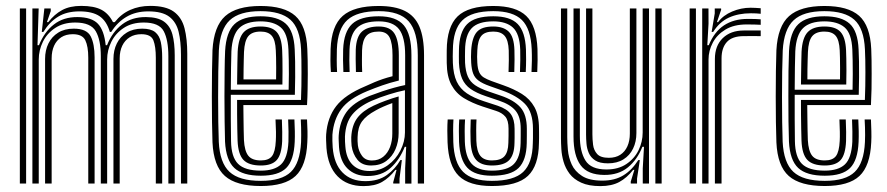

<svg xmlns="http://www.w3.org/2000/svg" viewBox="-20 -629 3041 658"><path d="M600.2 0V-440.8Q600.2 -486.8 592.1 -520.1Q584 -553.5 560 -571.8Q536 -590 488 -590Q445.2 -590 413.8 -571.5Q382.2 -553 361.2 -519.5H356.5Q345.5 -556.8 321.2 -573.4Q297 -590 251.8 -590Q209 -590 179.5 -572Q150 -554 128.5 -519.5H123.2L132 -600H153.8L154 -591.2L140.8 -553.2H145.5Q166.5 -580.2 193 -594.5Q219.5 -608.8 258.2 -608.8Q302 -608.8 327.1 -595.8Q352.2 -582.8 367.2 -553.2H373.2Q395.5 -581.5 426.4 -595.1Q457.2 -608.8 494.8 -608.8Q548.5 -608.8 575.8 -588.9Q603 -569 612.4 -532.1Q621.8 -495.2 621.8 -444.8V0ZM48 0V-600H69.5V0ZM134.5 0V-427Q134.5 -456.8 146 -480.1Q157.5 -503.5 179.4 -517.1Q201.2 -530.8 232.8 -530.8Q277.2 -530.8 290.8 -504.5Q304.2 -478.2 304.2 -432.5V0H282.5V-431.2Q282.5 -470 272.4 -490.9Q262.2 -511.8 229.5 -511.8Q206.2 -511.8 190.1 -501.4Q174 -491 165.5 -472.5Q157 -454 157 -429V0ZM91 0V-600H112.5L108.5 -474H113.5Q132 -519.8 164.8 -545.2Q197.5 -570.8 245.5 -570.5Q294 -570.2 315.5 -547.6Q337 -525 342.2 -474H346.8Q365 -519.8 398.6 -545.4Q432.2 -571 480.5 -570.5Q520.8 -570.2 541.9 -555.1Q563 -540 570.9 -511Q578.8 -482 578.8 -439.2V0H557V-436.5Q557 -492 541.2 -521.9Q525.5 -551.8 472.8 -551.8Q432 -551.8 404 -533.2Q376 -514.8 361.6 -485.8Q347.2 -456.8 347.2 -425.2V0H325.5V-436.5Q325.5 -492 308.2 -521.9Q291 -551.8 237.8 -551.8Q197.2 -551.8 169.2 -533.2Q141.2 -514.8 127 -485.8Q112.8 -456.8 112.8 -425.2V0ZM368.8 0V-427Q368.8 -456.8 380.4 -480.1Q392 -503.5 414.1 -517.1Q436.2 -530.8 467.5 -530.8Q497.2 -530.8 511.9 -518.8Q526.5 -506.8 531.1 -484.8Q535.8 -462.8 535.8 -432.5V0H514V-431.2Q514 -469.2 505.8 -490.5Q497.5 -511.8 464.5 -511.8Q441.2 -511.8 424.6 -501.4Q408 -491 399.1 -472.5Q390.2 -454 390.2 -429V0Z M874 8.5Q789.5 8.5 750.8 -25.9Q712 -60.2 708.2 -141Q707.2 -169 706.6 -210.6Q706 -252.2 706 -298.1Q706 -344 706.6 -386Q707.2 -428 708.2 -457Q712.8 -539 751.8 -573.8Q790.8 -608.5 872.8 -608.5Q954 -608.5 991.9 -574.8Q1029.8 -541 1033.2 -461Q1034 -444 1034.4 -422.2Q1034.8 -400.5 1034.8 -375.5Q1034.8 -350.5 1034.2 -323.5Q1033.8 -296.5 1032.2 -269H814Q814.2 -246.8 814.5 -224.8Q814.8 -202.8 815.1 -183.4Q815.5 -164 816 -149.2Q818 -111.8 830.8 -95.5Q843.5 -79.2 874 -79.2Q901 -79.2 912.2 -94.1Q923.5 -109 925.2 -146.2Q926 -158 925.8 -176.9Q925.5 -195.8 924.2 -219.5H946Q947 -195.8 947.2 -176.9Q947.5 -158 947 -145.2Q945 -99.2 928.4 -80.5Q911.8 -61.8 874 -61.8Q832.5 -61.8 814.2 -81.1Q796 -100.5 794.2 -147Q793.8 -163.8 793.2 -187Q792.8 -210.2 792.6 -236.1Q792.5 -262 792.5 -286.5H1011.5Q1012.5 -310.2 1012.9 -334.2Q1013.2 -358.2 1013.2 -381Q1013.2 -403.8 1012.9 -423.9Q1012.5 -444 1011.8 -460Q1008.2 -532 975.2 -561.4Q942.2 -590.8 872.8 -590.8Q800.5 -590.8 767.2 -559.5Q734 -528.2 730 -455.8Q728.8 -425.8 728.1 -383.5Q727.5 -341.2 727.5 -296Q727.5 -250.8 728.1 -210.2Q728.8 -169.8 729.8 -143Q733.2 -71.2 766.4 -40.2Q799.5 -9.2 874 -9.2Q945.2 -9.2 976.8 -39.8Q1008.2 -70.2 1011.8 -142Q1012.2 -153 1012.2 -166Q1012.2 -179 1011.9 -192.6Q1011.5 -206.2 1010.8 -219.5H1032.2Q1033.2 -201.2 1033.8 -180.1Q1034.2 -159 1033.2 -141.2Q1029.8 -60.5 993 -26Q956.2 8.5 874 8.5ZM874 -26.8Q811.5 -26.8 783 -53.4Q754.5 -80 751.2 -143.8Q750.2 -171.8 749.8 -212.8Q749.2 -253.8 749.2 -299.1Q749.2 -344.5 749.8 -385.6Q750.2 -426.8 751.5 -454.2Q755 -519 783.4 -546.1Q811.8 -573.2 872.8 -573.2Q931 -573.2 959.1 -548Q987.2 -522.8 990 -459.5Q991 -442.2 991.4 -418Q991.8 -393.8 991.6 -364.8Q991.5 -335.8 990.5 -304H771Q770.8 -256.8 771 -220.5Q771.2 -184.2 771.8 -145.5Q772.5 -91 795.8 -67.6Q819 -44.2 874 -44.2Q920.5 -44.2 943.1 -65.6Q965.8 -87 968.5 -143.2Q969 -158.8 968.8 -178.1Q968.5 -197.5 967.5 -219.5H989Q990 -199.2 990.4 -179.6Q990.8 -160 990 -142.8Q987.2 -79.5 960.8 -53.1Q934.2 -26.8 874 -26.8ZM771 -321.5H969.2Q970 -349.5 970 -375Q970 -400.5 969.6 -422Q969.2 -443.5 968.5 -459Q966 -514.8 942 -535.2Q918 -555.8 872.8 -555.8Q823.2 -555.8 799.6 -532.6Q776 -509.5 773 -453Q772.2 -435 771.8 -398.5Q771.2 -362 771 -321.5ZM792.5 -339.2Q792.8 -357 793 -376.8Q793.2 -396.5 793.6 -415.9Q794 -435.2 794.5 -451.8Q797 -499 815.2 -518.6Q833.5 -538.2 872.8 -538.2Q911.2 -538.2 928.1 -519.5Q945 -500.8 947 -457Q947.5 -445.8 947.9 -427.5Q948.2 -409.2 948.2 -386.5Q948.2 -363.8 947.8 -339.2ZM814.5 -356.8H926.2Q926.5 -377.2 926.5 -396.6Q926.5 -416 926.1 -431.6Q925.8 -447.2 925.2 -456.2Q923.8 -491.5 911.6 -506.1Q899.5 -520.8 872.8 -520.8Q844 -520.8 831 -505Q818 -489.2 816.2 -450.8Q815.8 -437.8 815.4 -423.1Q815 -408.5 814.8 -392.1Q814.5 -375.8 814.5 -356.8Z M1411.8 0V-439.5Q1411.8 -520.5 1380.8 -555.6Q1349.8 -590.8 1277.8 -590.8Q1203.8 -590.8 1170.5 -560.5Q1137.2 -530.2 1134.5 -460.2Q1134 -442.5 1134 -422.4Q1134 -402.2 1135.2 -382.2H1114Q1112.5 -403 1112.4 -421.6Q1112.2 -440.2 1113 -461.2Q1116 -540.5 1154.6 -574.5Q1193.2 -608.5 1277.8 -608.5Q1333.5 -608.5 1367.8 -591.4Q1402 -574.2 1417.6 -537.1Q1433.2 -500 1433.2 -439.5V0ZM1246.2 -43Q1282 -43 1309.2 -62.8Q1336.5 -82.5 1352.1 -113Q1367.8 -143.5 1367.8 -175V-319.8Q1342.8 -314.8 1312.5 -305.2Q1282.2 -295.8 1253.5 -283.5Q1210 -264.2 1187.2 -236.4Q1164.5 -208.5 1162.2 -161.2Q1161.8 -152 1162.4 -143.5Q1163 -135 1163.5 -127.2Q1166.5 -86 1188.1 -64.5Q1209.8 -43 1246.2 -43ZM1251.5 -61.8Q1221.2 -61.8 1205.1 -81.4Q1189 -101 1185 -129Q1184.2 -136.8 1183.9 -145.2Q1183.5 -153.8 1183.8 -159.2Q1186 -200 1204.4 -224.6Q1222.8 -249.2 1260.5 -267Q1279 -275.8 1301.8 -284.1Q1324.5 -292.5 1346.2 -298.5V-173Q1346.2 -143.5 1335.5 -118.1Q1324.8 -92.8 1303.8 -77.2Q1282.8 -61.8 1251.5 -61.8ZM1254.5 -79Q1277.8 -79 1293.4 -91.8Q1309 -104.5 1316.8 -125.4Q1324.5 -146.2 1324.5 -171.2V-275.8Q1307.2 -269.5 1293 -263.2Q1278.8 -257 1267.5 -250.5Q1235 -233 1220.6 -212.9Q1206.2 -192.8 1205.5 -159.5Q1205.2 -152.5 1205.4 -145.5Q1205.5 -138.5 1206.5 -131Q1209 -111 1220.6 -95Q1232.2 -79 1254.5 -79ZM1225.8 8.8Q1169.8 8.8 1136.8 -24.9Q1103.8 -58.5 1098.8 -121.8Q1098 -134 1097.6 -147.2Q1097.2 -160.5 1097.8 -168.8Q1102 -226.2 1132.1 -265.2Q1162.2 -304.2 1231.5 -333.2Q1249.8 -341.5 1263.6 -347.4Q1277.5 -353.2 1291.9 -358.1Q1306.2 -363 1325.2 -367.8V-439.5Q1325.2 -480.8 1315.1 -500.8Q1305 -520.8 1277.8 -520.8Q1247.8 -520.8 1234.9 -505.4Q1222 -490 1220.8 -456.5Q1220.5 -446 1220.4 -426Q1220.2 -406 1221.2 -382.2H1199.8Q1198.8 -408.5 1198.9 -426.6Q1199 -444.8 1199.2 -458.8Q1201 -502.8 1220.2 -520.5Q1239.5 -538.2 1277.8 -538.2Q1316.5 -538.2 1331.6 -514.4Q1346.8 -490.5 1346.8 -439.5V-353Q1315 -345.2 1289.6 -336.2Q1264.2 -327.2 1238.8 -316.8Q1175.8 -290.8 1149.5 -254.9Q1123.2 -219 1119.2 -167Q1118.8 -157.5 1119.1 -146.1Q1119.5 -134.8 1120.2 -123.5Q1124.8 -67.2 1153.9 -37.8Q1183 -8.2 1232.2 -8.2Q1276.8 -8.2 1305.6 -29Q1334.5 -49.8 1352.2 -80.5H1357.2L1349.2 -17V0H1327.8L1327.5 -4.2L1339 -46.8H1335Q1314 -19.5 1289.2 -5.4Q1264.5 8.8 1225.8 8.8ZM1368.5 0.2V-52L1372 -126H1367.2Q1349.5 -81.2 1318.5 -53.4Q1287.5 -25.5 1238.5 -25.8Q1197.2 -26 1171.4 -51Q1145.5 -76 1141.8 -125.2Q1141.2 -135 1140.8 -145.6Q1140.2 -156.2 1140.8 -165Q1144.2 -212.5 1167.5 -245.1Q1190.8 -277.8 1246.2 -300.2Q1267.8 -308.5 1289.5 -315.8Q1311.2 -323 1331.4 -328.6Q1351.5 -334.2 1368.5 -337.5V-439.5Q1368.5 -501.8 1347.6 -528.8Q1326.8 -555.8 1277.8 -555.8Q1226.5 -555.8 1203.1 -533.2Q1179.8 -510.8 1177.8 -459.2Q1177.2 -441.8 1177.2 -422Q1177.2 -402.2 1178.2 -382.2H1156.8Q1155.8 -403.2 1155.6 -423.1Q1155.5 -443 1156 -459.8Q1158.5 -520.5 1186.8 -546.9Q1215 -573.2 1277.8 -573.2Q1338 -573.2 1364 -542.2Q1390 -511.2 1390 -439.5V0.2Z M1665.8 8.5Q1587.8 8.5 1552.4 -26.2Q1517 -61 1513.8 -141.2Q1513 -160.2 1513 -181.2Q1513 -202.2 1514.2 -219.5H1534Q1533 -203.2 1532.9 -182Q1532.8 -160.8 1533.5 -142.2Q1536.2 -71 1567.1 -40.1Q1598 -9.2 1665.8 -9.2Q1740.8 -9.2 1772.9 -39.6Q1805 -70 1806 -138.5Q1806.5 -147.2 1806.5 -155.1Q1806.5 -163 1806.5 -171.1Q1806.5 -179.2 1806.5 -187.8Q1806.5 -245 1779 -273.1Q1751.5 -301.2 1700.8 -319L1657.8 -334.2Q1633 -343 1620 -352.8Q1607 -362.5 1601.6 -376.9Q1596.2 -391.2 1594.8 -413.8Q1594 -423.5 1594.1 -434.1Q1594.2 -444.8 1594.8 -456.2Q1597.5 -500 1613.9 -519.1Q1630.2 -538.2 1670.5 -538.2Q1705 -538.2 1723.2 -520.8Q1741.5 -503.2 1743 -457.2Q1743.5 -445 1743.4 -425Q1743.2 -405 1742.5 -382.2H1722.8Q1723.5 -404 1723.8 -423Q1724 -442 1723.5 -456.2Q1722.2 -491 1709.6 -505.9Q1697 -520.8 1670.5 -520.8Q1641.5 -520.8 1629.4 -505.8Q1617.2 -490.8 1615.8 -456.2Q1615.2 -444.5 1615.1 -434.9Q1615 -425.2 1615.8 -413.8Q1617 -392.8 1622.4 -381.2Q1627.8 -369.8 1638.1 -363.5Q1648.5 -357.2 1663.8 -351.5L1705.8 -336.5Q1741.2 -324 1768.6 -307Q1796 -290 1811.6 -262Q1827.2 -234 1827.2 -187.8Q1827.2 -179 1827.4 -171Q1827.5 -163 1827.4 -155.1Q1827.2 -147.2 1827 -138.5Q1826 -61.2 1789.4 -26.4Q1752.8 8.5 1665.8 8.5ZM1665.8 -26.8Q1607.2 -26.8 1581.5 -54.2Q1555.8 -81.8 1553.2 -143Q1552.8 -160.2 1552.6 -180.1Q1552.5 -200 1553.8 -219.5H1573.8Q1572.5 -200 1572.5 -179.6Q1572.5 -159.2 1573 -144Q1575 -90.8 1596.6 -67.5Q1618.2 -44.2 1665.8 -44.2Q1719.2 -44.2 1741.2 -67Q1763.2 -89.8 1764.2 -138.8Q1764.5 -152 1764.5 -163.4Q1764.5 -174.8 1764.5 -187.8Q1764.5 -228.5 1746.6 -249.9Q1728.8 -271.2 1690.5 -284L1645.5 -299.2Q1612.8 -310.2 1593 -324Q1573.2 -337.8 1563.9 -359Q1554.5 -380.2 1552.8 -413.8Q1552.5 -426 1552.6 -435.9Q1552.8 -445.8 1552.8 -456.2Q1553.5 -518.2 1580.4 -545.8Q1607.2 -573.2 1670.5 -573.2Q1728 -573.2 1754 -546.9Q1780 -520.5 1782.5 -459.5Q1783 -443.8 1783 -425Q1783 -406.2 1781.8 -382.2H1762Q1763 -406.2 1763.1 -424.5Q1763.2 -442.8 1762.8 -459.2Q1760.8 -513.2 1737.9 -534.5Q1715 -555.8 1670.5 -555.8Q1618.8 -555.8 1596.5 -532.4Q1574.2 -509 1573.8 -456.2Q1573.8 -445.2 1573.5 -435.5Q1573.2 -425.8 1573.8 -413.8Q1575.5 -384.5 1583.5 -366.5Q1591.5 -348.5 1608.1 -337.1Q1624.8 -325.8 1651.5 -316.5L1695.5 -301.5Q1741.8 -285.8 1763.6 -261Q1785.5 -236.2 1785.5 -187.8Q1785.5 -174.8 1785.5 -163.1Q1785.5 -151.5 1785.2 -138.8Q1784.2 -79.8 1757.1 -53.2Q1730 -26.8 1665.8 -26.8ZM1665.8 -61.8Q1629.2 -61.8 1611.9 -80.9Q1594.5 -100 1592.8 -145Q1592.2 -160.2 1592.2 -180Q1592.2 -199.8 1593.2 -219.5H1613Q1612 -202 1612 -182.5Q1612 -163 1612.5 -146.5Q1613.8 -110.5 1626.2 -94.9Q1638.8 -79.2 1665.8 -79.2Q1696.5 -79.2 1709 -93.8Q1721.5 -108.2 1722.2 -139Q1722.8 -152 1722.8 -163.4Q1722.8 -174.8 1722.8 -187.8Q1722.8 -216.5 1711.6 -229.5Q1700.5 -242.5 1680 -249L1633.2 -264.2Q1597.5 -276 1570.1 -292.6Q1542.8 -309.2 1527.1 -337.9Q1511.5 -366.5 1511 -413.5Q1510.8 -426.8 1510.9 -437.2Q1511 -447.8 1511 -456.5Q1511.5 -537.2 1548.2 -572.9Q1585 -608.5 1670.5 -608.5Q1748.2 -608.5 1783.5 -574.4Q1818.8 -540.2 1822 -461.2Q1822.5 -443.8 1822.4 -422.8Q1822.2 -401.8 1821.2 -382.2H1801.5Q1802.5 -399.8 1802.8 -421.1Q1803 -442.5 1802.2 -460Q1799.2 -530.2 1768.6 -560.5Q1738 -590.8 1670.5 -590.8Q1596.2 -590.8 1564.4 -559.2Q1532.5 -527.8 1532 -456.5Q1531.8 -445.2 1531.6 -435.5Q1531.5 -425.8 1532 -413.5Q1533.5 -374.5 1545.1 -349.6Q1556.8 -324.8 1580 -309.1Q1603.2 -293.5 1639.2 -281.8L1685.2 -266.8Q1718.5 -255.5 1731 -237.4Q1743.5 -219.2 1743.5 -187.8Q1743.5 -180 1743.6 -172.1Q1743.8 -164.2 1743.6 -156.1Q1743.5 -148 1743.2 -138.8Q1742.5 -98.5 1724.9 -80.1Q1707.2 -61.8 1665.8 -61.8Z M2037.5 8.8Q1997.5 8.8 1971.9 -3Q1946.2 -14.8 1932 -33.6Q1917.8 -52.5 1911.4 -74.6Q1905 -96.8 1903.8 -118Q1902.5 -139.2 1902.5 -155.2V-600H1924V-159.2Q1924 -140.2 1926.2 -114.9Q1928.5 -89.5 1939.2 -65.6Q1950 -41.8 1974.8 -25.9Q1999.5 -10 2044.2 -10Q2086.8 -10 2116.2 -28Q2145.8 -46 2167.5 -80.5H2172.8L2163.2 -17V0H2141.8L2141.5 -6.2L2154 -46.8H2149.8Q2128.2 -19.2 2102.2 -5.2Q2076.2 8.8 2037.5 8.8ZM2226 0V-600H2247.5V0ZM2063.2 -69.2Q2035.2 -69.2 2019.9 -79.2Q2004.5 -89.2 1997.9 -104.6Q1991.2 -120 1989.9 -136.9Q1988.5 -153.8 1988.5 -167.5V-600H2010.2V-168.8Q2010.2 -151.8 2012.5 -133Q2014.8 -114.2 2026.5 -101.2Q2038.2 -88.2 2066.5 -88.2Q2089.8 -88.2 2105.8 -98.6Q2121.8 -109 2130.1 -127.6Q2138.5 -146.2 2138.5 -171V-600H2161V-173Q2161 -143.2 2149.6 -119.8Q2138.2 -96.2 2116.5 -82.8Q2094.8 -69.2 2063.2 -69.2ZM2050.5 -29.5Q1994 -29.8 1969.8 -62.8Q1945.5 -95.8 1945.5 -160.8V-600H1967.2V-163.5Q1967.2 -109.5 1986.4 -78.9Q2005.5 -48.2 2058.2 -48.2Q2099 -48.2 2126.6 -66.8Q2154.2 -85.2 2168.4 -114.2Q2182.5 -143.2 2182.5 -174.8V-600H2204.2V0H2182.8V-52L2187 -126H2181.5Q2164.2 -82 2132 -55.5Q2099.8 -29 2050.5 -29.5Z M2386.5 0V-600H2408L2408.2 -548L2404 -474H2409Q2427.8 -520 2461.2 -542.1Q2494.8 -564.2 2542.5 -564.2Q2554.8 -564.2 2567.6 -563.9Q2580.5 -563.5 2587 -562.8V-544Q2579.8 -544.5 2565.6 -544.9Q2551.5 -545.2 2538.5 -545.2Q2495.5 -545.2 2466.4 -527.8Q2437.2 -510.2 2422.8 -482.8Q2408.2 -455.2 2408.2 -425.2V0ZM2343.5 0V-600H2365V0ZM2430 0V-427Q2430 -472.2 2457 -498.4Q2484 -524.5 2529 -524.5Q2543.8 -524.5 2558.6 -524.5Q2573.5 -524.5 2587 -524.5V-505.2Q2573.8 -505.5 2558.2 -505.4Q2542.8 -505.2 2529 -505.2Q2489.5 -505.2 2471.1 -485.1Q2452.8 -465 2452.8 -429V0ZM2418.8 -519.5 2429.5 -583V-600H2451.2L2451.5 -595.8L2437 -553.2H2441Q2458.2 -576.5 2489 -589.5Q2519.8 -602.5 2552.2 -602.5Q2559.8 -602.5 2568.8 -602Q2577.8 -601.5 2587 -600.8V-581.8Q2579.2 -582.8 2571 -583.1Q2562.8 -583.5 2553.5 -583.5Q2510.8 -583.5 2478.2 -568.8Q2445.8 -554 2424 -519.5Z M2806.5 8.5Q2722 8.5 2683.2 -25.9Q2644.5 -60.2 2640.8 -141Q2639.8 -169 2639.1 -210.6Q2638.5 -252.2 2638.5 -298.1Q2638.5 -344 2639.1 -386Q2639.8 -428 2640.8 -457Q2645.2 -539 2684.2 -573.8Q2723.2 -608.5 2805.2 -608.5Q2886.5 -608.5 2924.4 -574.8Q2962.2 -541 2965.8 -461Q2966.5 -444 2966.9 -422.2Q2967.2 -400.5 2967.2 -375.5Q2967.2 -350.5 2966.8 -323.5Q2966.2 -296.5 2964.8 -269H2746.5Q2746.8 -246.8 2747 -224.8Q2747.2 -202.8 2747.6 -183.4Q2748 -164 2748.5 -149.2Q2750.5 -111.8 2763.2 -95.5Q2776 -79.2 2806.5 -79.2Q2833.5 -79.2 2844.8 -94.1Q2856 -109 2857.8 -146.2Q2858.5 -158 2858.2 -176.9Q2858 -195.8 2856.8 -219.5H2878.5Q2879.5 -195.8 2879.8 -176.9Q2880 -158 2879.5 -145.2Q2877.5 -99.2 2860.9 -80.5Q2844.2 -61.8 2806.5 -61.8Q2765 -61.8 2746.8 -81.1Q2728.5 -100.5 2726.8 -147Q2726.2 -163.8 2725.8 -187Q2725.2 -210.2 2725.1 -236.1Q2725 -262 2725 -286.5H2944Q2945 -310.2 2945.4 -334.2Q2945.8 -358.2 2945.8 -381Q2945.8 -403.8 2945.4 -423.9Q2945 -444 2944.2 -460Q2940.8 -532 2907.8 -561.4Q2874.8 -590.8 2805.2 -590.8Q2733 -590.8 2699.8 -559.5Q2666.5 -528.2 2662.5 -455.8Q2661.2 -425.8 2660.6 -383.5Q2660 -341.2 2660 -296Q2660 -250.8 2660.6 -210.2Q2661.2 -169.8 2662.2 -143Q2665.8 -71.2 2698.9 -40.2Q2732 -9.2 2806.5 -9.2Q2877.8 -9.2 2909.2 -39.8Q2940.8 -70.2 2944.2 -142Q2944.8 -153 2944.8 -166Q2944.8 -179 2944.4 -192.6Q2944 -206.2 2943.2 -219.5H2964.8Q2965.8 -201.2 2966.2 -180.1Q2966.8 -159 2965.8 -141.2Q2962.2 -60.5 2925.5 -26Q2888.8 8.5 2806.5 8.5ZM2806.5 -26.8Q2744 -26.8 2715.5 -53.4Q2687 -80 2683.8 -143.8Q2682.8 -171.8 2682.2 -212.8Q2681.8 -253.8 2681.8 -299.1Q2681.8 -344.5 2682.2 -385.6Q2682.8 -426.8 2684 -454.2Q2687.5 -519 2715.9 -546.1Q2744.2 -573.2 2805.2 -573.2Q2863.5 -573.2 2891.6 -548Q2919.8 -522.8 2922.5 -459.5Q2923.5 -442.2 2923.9 -418Q2924.2 -393.8 2924.1 -364.8Q2924 -335.8 2923 -304H2703.5Q2703.2 -256.8 2703.5 -220.5Q2703.8 -184.2 2704.2 -145.5Q2705 -91 2728.2 -67.6Q2751.5 -44.2 2806.5 -44.2Q2853 -44.2 2875.6 -65.6Q2898.2 -87 2901 -143.2Q2901.5 -158.8 2901.2 -178.1Q2901 -197.5 2900 -219.5H2921.5Q2922.5 -199.2 2922.9 -179.6Q2923.2 -160 2922.5 -142.8Q2919.8 -79.5 2893.2 -53.1Q2866.8 -26.8 2806.5 -26.8ZM2703.5 -321.5H2901.8Q2902.5 -349.5 2902.5 -375Q2902.5 -400.5 2902.1 -422Q2901.8 -443.5 2901 -459Q2898.5 -514.8 2874.5 -535.2Q2850.5 -555.8 2805.2 -555.8Q2755.8 -555.8 2732.1 -532.6Q2708.5 -509.5 2705.5 -453Q2704.8 -435 2704.2 -398.5Q2703.8 -362 2703.5 -321.5ZM2725 -339.2Q2725.2 -357 2725.5 -376.8Q2725.8 -396.5 2726.1 -415.9Q2726.5 -435.2 2727 -451.8Q2729.5 -499 2747.8 -518.6Q2766 -538.2 2805.2 -538.2Q2843.8 -538.2 2860.6 -519.5Q2877.5 -500.8 2879.5 -457Q2880 -445.8 2880.4 -427.5Q2880.8 -409.2 2880.8 -386.5Q2880.8 -363.8 2880.2 -339.2ZM2747 -356.8H2858.8Q2859 -377.2 2859 -396.6Q2859 -416 2858.6 -431.6Q2858.2 -447.2 2857.8 -456.2Q2856.2 -491.5 2844.1 -506.1Q2832 -520.8 2805.2 -520.8Q2776.5 -520.8 2763.5 -505Q2750.5 -489.2 2748.8 -450.8Q2748.2 -437.8 2747.9 -423.1Q2747.5 -408.5 2747.2 -392.1Q2747 -375.8 2747 -356.8Z"/></svg>

Font: Big Shoulders Inline Display Thin
Style: Bold
Weight: 700
Version: Version 2.002